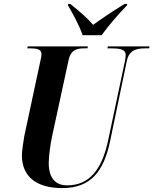

<svg xmlns="http://www.w3.org/2000/svg" viewBox="-20 -951 784 981"><path d="M402 -771H499C534 -819 578 -871 629 -924L630 -931H617C551 -891 494 -852 456 -824C429 -855 393 -888 339 -931H328L327 -924C348 -889 387 -818 402 -771ZM298 10C446 10 510 -78 542 -227L628 -640C640 -697 680 -704 723 -704H742L744 -714H531L529 -704H545C590 -704 622 -700 622 -671C622 -664 621 -650 618 -637L533 -236C502 -89 440 -4 323 -4C264 -4 229 -40 229 -119C229 -157 239 -221 246 -254L330 -642C341 -696 372 -704 411 -704H427L429 -714H122L119 -704H133C169 -704 192 -699 192 -675C192 -665 189 -651 184 -629L104 -255C99 -226 92 -181 92 -156C92 -50 165 10 298 10Z"/></svg>

Font: Noto Serif Display Condensed
Style: Bold Italic
Weight: 700
Width: 3
Italic angle: -12°
Designer: Monotype Design Team
Foundry: Monotype Imaging Inc.
Version: Version 2.009